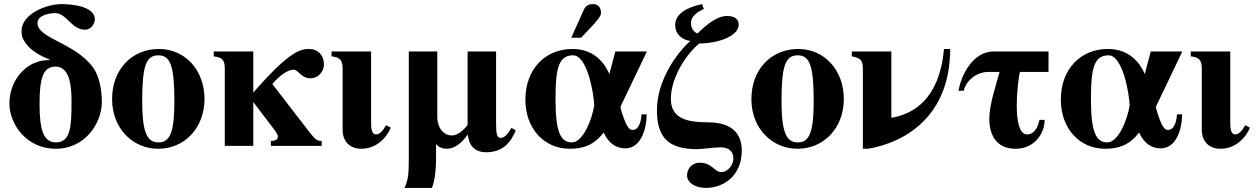

<svg xmlns="http://www.w3.org/2000/svg" viewBox="-20 -712 6142 937"><path d="M222 -419C167 -419 122 -399 86 -361C45 -319 26 -262 26 -207C26 -109 106 14 253 14C392 14 477 -107 477 -215C477 -278 463 -346 431 -387C342 -504 163 -525 163 -599C163 -641 228 -648 249 -648C305 -648 329 -567 395 -567C429 -567 443 -602 443 -617C443 -676 348 -692 279 -692C210 -692 85 -646 85 -560C85 -533 92 -519 107 -499C133 -463 179 -439 222 -421ZM252 -387C328 -387 329 -267 329 -215C329 -96 325 -17 253 -17C192 -17 173 -79 173 -204C173 -331 190 -387 252 -387Z M756 -473C624 -473 527 -374 527 -228C527 -86 627 14 752 14C881 14 978 -88 978 -229C978 -371 882 -473 756 -473ZM753 -442C812 -442 831 -389 831 -218C831 -69 811 -17 753 -17C695 -17 674 -73 674 -218C674 -389 692 -442 753 -442Z M1216 -461H1023V-437C1062 -432 1077 -421 1077 -379V0H1216V-213H1217L1315 -84C1329 -66 1336 -54 1336 -47C1336 -35 1332 -25 1302 -24V0H1550V-24C1528 -24 1519 -30 1488 -70L1309 -302C1350 -350 1389 -372 1412 -372C1437 -372 1448 -330 1495 -330C1539 -330 1561 -370 1561 -396C1561 -446 1528 -473 1490 -473C1448 -473 1394 -465 1216 -260Z M1791 -461H1598V-437C1638 -432 1652 -421 1652 -376V-77C1652 -31 1679 14 1744 14C1814 14 1866 -37 1887 -89L1864 -101C1851 -78 1835 -56 1815 -56C1793 -56 1791 -88 1791 -112Z M2108 -9H2109C2119 8 2143 14 2162 14C2199 14 2237 -17 2262 -55H2263C2268 -4 2295 31 2353 31C2439 31 2476 -24 2497 -76L2476 -88C2462 -65 2445 -39 2424 -39C2405 -39 2401 -58 2401 -111V-461H2262V-102C2233 -66 2209 -51 2183 -51C2150 -51 2114 -82 2114 -143V-461H1975V67C1975 135 1972 168 1954 205H2088C2101 173 2108 120 2108 68Z M2768 -528H2816L2879 -595C2898 -616 2913 -635 2913 -648C2913 -674 2900 -692 2876 -692C2856 -692 2839 -687 2829 -664ZM3137 -461H2983L2954 -352H2953C2930 -406 2878 -473 2774 -473C2639 -473 2544 -373 2544 -226C2544 -84 2636 14 2760 14C2829 14 2879 -5 2926 -65C2950 -14 2985 12 3031 12C3106 12 3135 -77 3136 -154H3111C3108 -104 3090 -78 3069 -78C3055 -78 3042 -80 3017 -156C3014 -165 3008 -186 3008 -191ZM2880 -198C2869 -126 2824 -17 2771 -17C2713 -17 2691 -73 2691 -233C2691 -382 2708 -442 2777 -442C2845 -442 2877 -262 2880 -198Z M3406 -692C3313 -672 3275 -634 3275 -590C3275 -547 3306 -518 3349 -512C3284 -455 3186 -320 3186 -175C3186 -39 3243 15 3380 16C3404 16 3465 7 3497 7C3535 7 3559 26 3559 60C3559 99 3527 128 3501 128C3465 128 3457 82 3394 82C3359 82 3333 109 3333 144C3333 176 3367 205 3425 205C3511 205 3600 146 3600 23C3600 -59 3553 -115 3435 -115C3328 -115 3254 -136 3254 -230C3254 -338 3335 -454 3393 -500C3489 -500 3585 -538 3585 -591C3585 -620 3564 -634 3528 -634C3480 -634 3433 -596 3384 -549C3368 -554 3352 -572 3352 -600C3352 -623 3368 -648 3415 -668Z M3876 -473C3744 -473 3647 -374 3647 -228C3647 -86 3747 14 3872 14C4001 14 4098 -88 4098 -229C4098 -371 4002 -473 3876 -473ZM3873 -442C3932 -442 3951 -389 3951 -218C3951 -69 3931 -17 3873 -17C3815 -17 3794 -73 3794 -218C3794 -389 3812 -442 3873 -442Z M4587 -473C4565 -226 4435 -156 4335 -138H4330V-461H4137V-437C4181 -428 4191 -419 4191 -372V14H4217C4397 -17 4617 -144 4617 -473Z M4858 -361C4842 -299 4808 -204 4808 -131C4808 -64 4835 14 4936 14C5028 14 5078 -60 5078 -127H5053C5040 -66 5010 -56 4993 -56C4953 -56 4942 -125 4942 -197C4942 -271 4953 -349 4958 -361H5097V-461H4830C4723 -461 4668 -336 4658 -269H4683C4698 -329 4757 -361 4800 -361Z M5724 -154C5721 -104 5703 -78 5682 -78C5668 -78 5655 -80 5630 -156C5627 -165 5621 -186 5621 -191L5750 -461H5596L5567 -352H5566C5543 -406 5491 -473 5387 -473C5252 -473 5157 -373 5157 -226C5157 -84 5249 14 5373 14C5442 14 5492 -5 5539 -65C5563 -14 5598 12 5644 12C5719 12 5748 -77 5749 -154ZM5493 -198C5482 -126 5437 -17 5384 -17C5326 -17 5304 -73 5304 -233C5304 -382 5321 -442 5390 -442C5458 -442 5490 -262 5493 -198Z M5984 -461H5791V-437C5831 -432 5845 -421 5845 -376V-77C5845 -31 5872 14 5937 14C6007 14 6059 -37 6080 -89L6057 -101C6044 -78 6028 -56 6008 -56C5986 -56 5984 -88 5984 -112Z"/></svg>

Font: XITS
Style: Bold
Weight: 700
Designer: MicroPress Inc., with final additions and corrections provided by Coen Hoffman, Elsevier (retired)
Version: Version 1.107